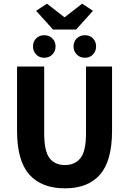

<svg xmlns="http://www.w3.org/2000/svg" viewBox="-20 -1015 705 1047"><path d="M334 12Q207 12 140 -63Q73 -138 73 -302V-652H221V-287Q221 -191 250 -153Q279 -115 334 -115Q389 -115 419 -153Q449 -191 449 -287V-652H591V-302Q591 -138 525.5 -63Q460 12 334 12ZM269 -854 177 -956 236 -995 330 -922H334L428 -995L487 -956L395 -854ZM221 -700Q194 -700 177 -718Q160 -736 160 -762Q160 -788 177 -805.5Q194 -823 221 -823Q248 -823 265.5 -805.5Q283 -788 283 -762Q283 -736 265.5 -718Q248 -700 221 -700ZM443 -700Q416 -700 398.5 -718Q381 -736 381 -762Q381 -788 398.5 -805.5Q416 -823 443 -823Q470 -823 487 -805.5Q504 -788 504 -762Q504 -736 487 -718Q470 -700 443 -700Z"/></svg>

Font: Giro Regular
Style: Bold
Weight: 700
Designer: Paul D. Hunt
Foundry: Adobe Systems Incorporated
Version: Version 1.000;PS 1.0;hotconv 1.0.88;makeotf.lib2.5.647800